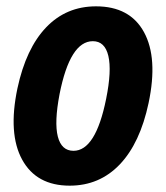

<svg xmlns="http://www.w3.org/2000/svg" viewBox="-20 -576 524 606"><path d="M200 10Q95 10 50 -72Q5 -154 35 -297Q62 -423 125.5 -489.5Q189 -556 283 -556Q390 -556 434.5 -474.5Q479 -393 449 -251Q422 -124 358 -57Q294 10 200 10ZM212 -100Q282 -100 315 -264Q333 -353 322 -399.5Q311 -446 273 -446Q201 -446 168 -279Q151 -190 162.5 -145Q174 -100 212 -100Z"/></svg>

Font: Noto Sans Condensed
Style: Bold Italic
Weight: 700
Width: 3
Italic angle: -12°
Designer: Monotype Design Team
Foundry: Monotype Imaging Inc.
Version: Version 2.013; ttfautohint (v1.8.4.7-5d5b)